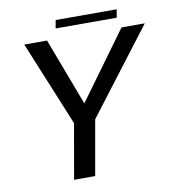

<svg xmlns="http://www.w3.org/2000/svg" viewBox="-84 -839 830 914"><g transform="rotate(-10 330.5 -382.0)"><path d="M200.4 0H302.4L349.3 -266.2L661.2 -675H548.5L312.2 -350.5H311.2L188.7 -675H78.7L246.9 -265.5ZM238.8 -724.6H534.2L541.1 -764.1H246.1Z"/></g></svg>

Font: Anybody Thin
Style: Italic
Weight: 100
Italic angle: -10°
Designer: Tyler Finck
Foundry: Etcetera Type Company
Version: Version 1.114;gftools[0.9.25]